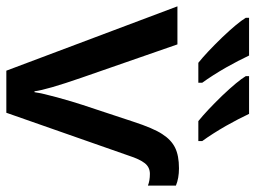

<svg xmlns="http://www.w3.org/2000/svg" viewBox="-120 -686 806 606"><g transform="rotate(90 283.0 -383.0)"><path d="M203.1 0 0 -540H120.1L225.1 -237.8Q263.7 -126.5 268.1 -88.9H271Q274.9 -115.7 287.1 -159.7Q300.8 -209.5 311 -240.2L363.8 -399.9Q384.8 -464.4 403.3 -492.2Q421.4 -520.5 446.3 -532.7Q471.2 -544.9 511.2 -544.9Q542.5 -544.9 565.9 -535.2V-446.8Q550.3 -453.1 528.8 -453.1Q507.8 -453.1 495.1 -437Q482.4 -420.9 471.2 -386.2L335.9 0ZM425.3 -606H362.3Q330.6 -631.3 281.7 -681.6Q235.4 -730.5 220.2 -755.9V-766.1H339.4Q355 -732.9 377 -693.8Q401.9 -650.4 425.3 -618.2ZM241.2 -606H178.2Q146.5 -631.3 97.7 -681.6Q51.3 -730.5 36.1 -755.9V-766.1H155.3Q170.9 -732.9 192.9 -693.8Q217.8 -650.4 241.2 -618.2Z"/></g></svg>

Font: Open Sans
Style: SemiBold
Weight: 600
Foundry: Ascender Corporation
Version: Version 1.10